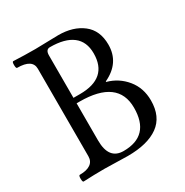

<svg xmlns="http://www.w3.org/2000/svg" viewBox="-156 -792 886 921"><g transform="rotate(-30 287.0 -331.5)"><path d="M45.9 2.9Q40 2.9 39.8 -15.6Q39.6 -34.2 45.9 -34.2Q85 -34.2 105.5 -48.6Q126 -63 126 -90.8V-575.2Q126 -628.9 42 -628.9Q36.1 -628.9 35.9 -647.5Q35.6 -666 42 -666Q102.1 -663.1 163.1 -663.1Q183.1 -663.1 228.8 -664.6Q274.4 -666 291 -666Q373 -666 425 -625.7Q477.1 -585.4 477.1 -506.8Q477.1 -406.2 377.9 -359.9V-356.9Q439.9 -339.8 480 -290.8Q520 -241.7 520 -172.9Q520 -83 460.4 -40Q400.9 2.9 291 2.9Q274.4 2.9 228.8 1.5Q183.1 0 163.1 0Q104.5 0 45.9 2.9ZM204.1 -369.1H240.2Q395 -369.1 395 -505.9Q395 -570.8 352.5 -603.5Q310.1 -636.2 228 -636.2Q204.1 -636.2 204.1 -604ZM285.2 -27.8Q432.1 -27.8 432.1 -183.1Q432.1 -338.9 220.2 -338.9H204.1V-132.8Q204.1 -27.8 285.2 -27.8Z"/></g></svg>

Font: Junicode SmCond
Style: Regular
Weight: 400
Width: 4
Designer: Peter S. Baker
Version: Version 2.206